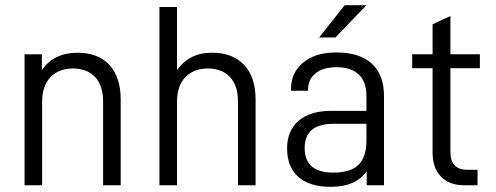

<svg xmlns="http://www.w3.org/2000/svg" viewBox="-20 -717 1921 743"><path d="M75 -507H142V-445Q164 -479 199.5 -496Q235 -513 279 -513Q360 -513 403.5 -465.5Q447 -418 447 -333V0H379V-323Q379 -386 348 -419Q317 -452 262 -452Q208 -452 175.5 -418.5Q143 -385 143 -323V0H75Z M597 -690H665V-445Q711 -513 801 -513Q880 -513 924.5 -466Q969 -419 969 -333V0H901V-323Q901 -386 870 -419Q839 -452 784 -452Q730 -452 697.5 -418.5Q665 -385 665 -323V0H597Z M1466 -345V0H1399V-54Q1376 -23 1342 -8.5Q1308 6 1259 6Q1179 6 1135 -32Q1091 -70 1091 -143Q1091 -211 1135.5 -249.5Q1180 -288 1261 -288H1398V-346Q1398 -401 1368 -429Q1338 -457 1283 -457Q1231 -457 1201.5 -433.5Q1172 -410 1172 -369V-366H1106V-371Q1106 -436 1153 -475Q1200 -514 1282 -514Q1371 -514 1418.5 -471Q1466 -428 1466 -345ZM1398 -172V-238H1271Q1159 -238 1159 -144Q1159 -49 1270 -49Q1337 -49 1367.5 -79.5Q1398 -110 1398 -172ZM1314 -697H1398L1278 -572H1215Z M1723 -453V-129Q1723 -60 1788 -60H1828V0H1777Q1719 0 1686.5 -33.5Q1654 -67 1654 -126V-453H1575V-507H1654V-623L1723 -655V-507H1837V-453Z"/></svg>

Font: D-DIN
Style: Regular
Weight: 400
Designer: Charles Nix
Foundry: Datto Inc.
Version: Version 1.00